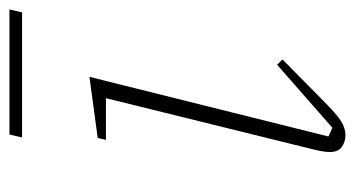

<svg xmlns="http://www.w3.org/2000/svg" viewBox="-188 -532 733 396"><g transform="rotate(-90 178.0 -334.5)"><path d="M97 12Q83 12 72.5 4.5Q62 -3 62 -20Q62 -33 67 -53L173 -482H87L91 -499L217 -516L94 -23L112 -15L242 -129L253 -118L169 -35Q140 -6 125.5 3Q111 12 97 12ZM98 -681H356L350 -655H92Z"/></g></svg>

Font: IBM Plex Serif ExtraLight
Style: Italic
Weight: 200
Italic angle: -14°
Designer: Mike Abbink, Paul van der Laan, Pieter van Rosmalen
Foundry: Bold Monday
Version: Version 2.5